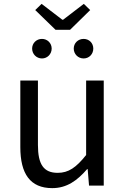

<svg xmlns="http://www.w3.org/2000/svg" viewBox="-20 -959 647 992"><path d="M250 13C325 13 379 -26 430 -85H433L440 0H516V-543H425V-158C373 -93 334 -66 278 -66C206 -66 176 -109 176 -210V-543H85V-199C85 -61 136 13 250 13ZM195 -939 162 -907 267 -805H342L446 -907L413 -939L306 -857H302ZM197 -657C225 -657 247 -680 247 -708C247 -736 225 -758 197 -758C168 -758 146 -736 146 -708C146 -680 168 -657 197 -657ZM412 -657C441 -657 462 -680 462 -708C462 -736 441 -758 412 -758C383 -758 361 -736 361 -708C361 -680 383 -657 412 -657Z"/></svg>

Font: Noto Sans CJK TC Regular
Style: Regular
Weight: 400
Designer: Ryoko NISHIZUKA (kana & ideographs); Paul D. Hunt (Latin, Greek & Cyrillic); Wenlong ZHANG (bopomofo); Sandoll Communica
Foundry: Adobe Systems Incorporated
Version: Version 1.001;PS 1.001;hotconv 1.0.78;makeotf.lib2.5.61930